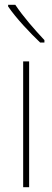

<svg xmlns="http://www.w3.org/2000/svg" viewBox="-20 -784 218 804"><path d="M44 -764H14V-757C47 -708 106 -646 148 -606H166V-616C125 -660 78 -713 44 -764ZM102 0V-527H77V0Z"/></svg>

Font: Noto Sans Hebrew Condensed Thin
Style: Regular
Weight: 100
Width: 3
Designer: Monotype Design Team
Foundry: Monotype Imaging Inc.
Version: Version 2.004